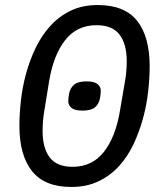

<svg xmlns="http://www.w3.org/2000/svg" viewBox="-20 -730 640 762"><path d="M263 12Q157 12 107 -51Q57 -114 57 -231Q57 -277 63 -331Q69 -385 83.5 -438Q98 -491 121.5 -540Q145 -589 179.5 -627Q214 -665 260.5 -687.5Q307 -710 368 -710Q475 -710 524.5 -647Q574 -584 574 -467Q574 -421 568 -367Q562 -313 547.5 -260Q533 -207 510 -158Q487 -109 452.5 -71Q418 -33 371 -10.5Q324 12 263 12ZM268 -68Q346 -68 392.5 -127.5Q439 -187 456 -290L476 -407Q480 -430 481.5 -450Q483 -470 483 -487Q483 -555 454.5 -592.5Q426 -630 363 -630Q285 -630 238.5 -570.5Q192 -511 175 -408L156 -291Q152 -268 150.5 -248Q149 -228 149 -211Q149 -143 177 -105.5Q205 -68 268 -68ZM307 -291Q277 -291 264 -301.5Q251 -312 251 -329Q251 -339 254 -357Q258 -380 273.5 -393.5Q289 -407 324 -407Q354 -407 367 -396.5Q380 -386 380 -369Q380 -359 377 -341Q373 -318 357.5 -304.5Q342 -291 307 -291Z"/></svg>

Font: IBM Plex Mono Text
Style: Italic
Weight: 450
Italic angle: -9°
Monospace: yes
Designer: Mike Abbink, Paul van der Laan, Pieter van Rosmalen
Foundry: Bold Monday
Version: Version 2.1